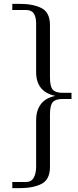

<svg xmlns="http://www.w3.org/2000/svg" viewBox="-20 -747 408 999"><path d="M115 -695H44V-727H81Q153 -727 196.5 -704.5Q240 -682 240 -616V-344Q240 -297 254.5 -280.5Q269 -264 306 -264H352V-232H306Q269 -232 254.5 -215.5Q240 -199 240 -152V121Q240 187 196.5 209.5Q153 232 81 232H44V200H115Q143 200 155.5 177.5Q168 155 168 120V-124Q168 -170 191.5 -203.5Q215 -237 268 -248Q168 -269 168 -372V-625Q168 -658 156 -676.5Q144 -695 115 -695Z"/></svg>

Font: BellefairVN
Style: Regular
Weight: 400
Designer: Nick Shinn, Liron Lavi Turkenic
Foundry: Shinntype
Version: Version 1.003